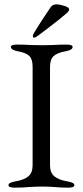

<svg xmlns="http://www.w3.org/2000/svg" viewBox="-20 -858 380 883"><path d="M19 0ZM19 -6Q19 -13 27 -17Q35 -21 52 -24Q92 -31 111 -47.5Q130 -64 130 -98V-550Q130 -585 115.5 -600Q101 -615 63 -622Q30 -628 30 -642Q30 -653 59 -653Q87 -653 123 -651L176 -650L224 -651Q256 -653 285 -653Q314 -653 314 -642Q314 -628 281 -622Q242 -615 226 -599.5Q210 -584 210 -550V-98Q210 -64 229.5 -47.5Q249 -31 289 -24Q306 -21 314 -17Q322 -13 322 -6Q322 5 293 5Q256 5 229 2Q197 0 176 0Q151 0 115 2Q85 5 48 5Q19 5 19 -6ZM131 -691Q131 -698 136 -706Q171 -764 213 -825Q222 -838 240 -838Q254 -838 276 -831Q298 -824 298 -815Q298 -810 294.5 -805.5Q291 -801 285 -796Q263 -776 200 -728L155 -694Q143 -685 137 -685Q131 -685 131 -691Z"/></svg>

Font: EB Garamond
Style: Regular
Weight: 400
Designer: Georg Duffner and Octavio Pardo
Foundry: Georg Duffner
Version: Version 1.000; ttfautohint (v1.6)